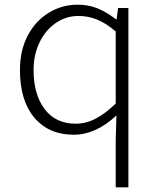

<svg xmlns="http://www.w3.org/2000/svg" viewBox="-20 -561 671 818"><path d="M473 35 476 -69Q388 13 294 13Q188 13 126.5 -59.5Q65 -132 65 -263Q65 -346 98 -409Q131 -472 187.5 -506.5Q244 -541 310 -541Q356 -541 394 -526Q432 -511 474 -479H477L483 -527H527V237H473ZM473 -120V-427Q432 -462 394 -477.5Q356 -493 314 -493Q261 -493 217 -462.5Q173 -432 148 -379.5Q123 -327 123 -263Q123 -159 170 -96.5Q217 -34 302 -34Q346 -34 387.5 -55.5Q429 -77 473 -120Z"/></svg>

Font: Nebula Sans Light
Style: Regular
Weight: 300
Designer: Paul D. Hunt for Adobe (as Source Sans)
Foundry: Nebula Entertainment & Broadcasting LLC
Version: Version 1.010